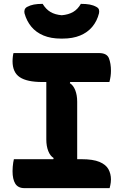

<svg xmlns="http://www.w3.org/2000/svg" viewBox="-20 -975 640 995"><path d="M380 -122H248L258 -156Q240 -167 230 -192.5Q220 -218 220 -252Q220 -293 220 -333.5Q220 -374 220 -415Q220 -456 220 -496.5Q220 -537 220 -578H352L342 -544Q360 -533 370 -507.5Q380 -482 380 -448Q380 -407 380 -366.5Q380 -326 380 -285Q380 -244 380 -203.5Q380 -163 380 -122ZM548 0H107Q90 0 78 -6Q66 -12 59 -23.5Q52 -35 48.5 -51Q45 -67 45 -88Q45 -100 46 -111Q47 -122 48.5 -132.5Q50 -143 52 -150H402Q462 -150 495.5 -136Q529 -122 542 -98Q555 -74 555 -45Q555 -37 554 -29.5Q553 -22 551.5 -14.5Q550 -7 548 0ZM50 -700H493Q534 -700 544.5 -673Q555 -646 555 -608Q555 -601 554.5 -594Q554 -587 553 -579.5Q552 -572 550.5 -565Q549 -558 547 -550H199Q120 -550 82.5 -575Q45 -600 45 -658Q45 -664 45.5 -670Q46 -676 46.5 -681.5Q47 -687 48 -692Q49 -697 50 -700ZM399 -955Q426 -955 445 -951.5Q464 -948 480 -939Q491 -933 493 -924Q495 -915 493 -906Q483 -866 458.5 -836.5Q434 -807 395.5 -791Q357 -775 304 -775H296Q244 -775 205.5 -791Q167 -807 142.5 -836.5Q118 -866 107 -906Q105 -915 107.5 -924Q110 -933 120 -939Q137 -948 155.5 -951.5Q174 -955 201 -955Q218 -927 241.5 -913Q265 -899 300 -896Q335 -899 359 -913Q383 -927 399 -955Z"/></svg>

Font: Recursive Monospace Casual ExtraBold
Style: Regular
Weight: 800
Version: Version 1.047